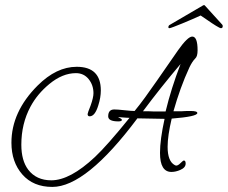

<svg xmlns="http://www.w3.org/2000/svg" viewBox="-20 -654 897 756"><path d="M186 82Q111 82 68 33Q25 -16 25 -92Q25 -214 128 -317Q202 -391 282 -391Q377 -391 377 -298Q377 -270 367 -239Q354 -196 333 -196Q325 -196 325 -205Q325 -209 337 -239Q348 -270 348 -287Q348 -319 329 -342.5Q310 -366 279 -366Q226 -366 174 -323Q151 -304 132.5 -282Q114 -260 100 -234Q64 -167 64 -84Q64 -22 91 14Q123 56 182 56Q256 56 354 -36Q401 -80 490 -190Q486 -190 478 -190.5Q470 -191 457 -192L447 -193H445Q460 -186 460 -182Q460 -176 446 -176Q406 -176 406 -196Q406 -223 430 -223Q443 -223 470 -220Q497 -217 510 -217Q529 -240 550.5 -269.5Q572 -299 597 -335L681 -456Q719 -510 737 -510Q758 -510 758 -456Q758 -432 749 -424Q737 -412 726 -389Q707 -348 691.5 -305Q676 -262 663 -216H697Q701 -216 705.5 -216.5Q710 -217 717 -217H731Q757 -217 757 -209Q757 -195 656 -187Q648 -153 644 -125.5Q640 -98 640 -76Q640 -19 668 -4Q672 -2 674 -2Q681 -2 691 -12Q701 -22 704 -22Q711 -22 711 -10Q711 6 690 15Q672 23 655 23Q610 23 610 -52Q610 -104 628 -186L521 -188Q319 82 186 82ZM632 -215Q654 -306 691 -402Q652 -356 615 -309.5Q578 -263 543 -216H561Q569 -216 575.5 -215.5Q582 -215 587 -215ZM647 -543Q643 -543 643 -547Q643 -554 650 -557L780 -633Q784 -635 786 -633L855 -557Q857 -555 857 -551Q857 -543 850 -543Q846 -543 830.5 -552.5Q815 -562 798 -574Q781 -586 770 -593Q757 -587 737.5 -578.5Q718 -570 698.5 -562Q679 -554 664.5 -548.5Q650 -543 647 -543Z"/></svg>

Font: Petemoss
Style: Regular
Weight: 400
Designer: Robert E. Leuschke
Foundry: Robert E. Leuschke
Version: Version 1.010; ttfautohint (v1.8.3)